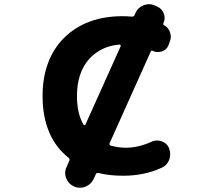

<svg xmlns="http://www.w3.org/2000/svg" viewBox="-20 -840 1040 905"><path d="M329.1 39.1Q302.7 27.3 292 0Q287.1 -12.7 287.1 -24.4Q287.1 -39.1 293.9 -52.7L306.6 -82Q310.5 -90.8 302.7 -96.7Q244.1 -143.6 213.9 -211.9Q180.7 -287.1 180.7 -387.7Q180.7 -473.6 206.1 -542Q231.4 -611.3 282.7 -662.1Q334 -712.9 403.3 -738.3Q471.7 -763.7 558.6 -763.7Q576.2 -763.7 600.6 -761.7Q610.4 -760.7 614.3 -768.6L618.2 -778.3Q629.9 -804.7 657.2 -815.4Q669.9 -820.3 682.6 -820.3Q696.3 -820.3 710.9 -813.5L719.7 -809.6Q743.2 -799.8 752 -776.4Q755.9 -765.6 755.9 -754.9Q755.9 -742.2 750 -730.5Q748 -724.6 752.9 -721.7Q774.4 -710 781.2 -687.5Q785.2 -676.8 785.2 -667Q785.2 -654.3 779.3 -641.6L774.4 -627Q765.6 -605.5 743.2 -597.7Q733.4 -594.7 723.6 -594.7Q710.9 -594.7 699.2 -600.6Q693.4 -603.5 690.4 -596.7L497.1 -166Q493.2 -156.2 502.9 -153.3Q535.2 -144.5 572.3 -143.6Q631.8 -143.6 694.3 -171.9Q707 -177.7 720.7 -177.7Q731.4 -177.7 742.2 -173.8Q766.6 -166 776.4 -142.6Q782.2 -127.9 782.2 -113.3Q782.2 -101.6 778.3 -88.9Q768.6 -61.5 743.2 -49.8Q660.2 -11.7 562.5 -11.7Q560.5 -11.7 558.6 -11.7Q495.1 -11.7 445.3 -24.4Q435.5 -27.3 431.6 -18.6L421.9 2.9Q409.2 29.3 382.8 40Q370.1 44.9 357.4 44.9Q342.8 44.9 329.1 39.1ZM548.8 -622.1Q548.8 -623 548.8 -624Q548.8 -626 547.9 -627.9Q545.9 -629.9 543 -629.9Q543 -629.9 543 -629.9Q459 -623 403.3 -565.4Q342.8 -500 342.8 -387.7Q342.8 -303.7 374 -252Q375 -250 377.9 -250Q377.9 -250 378.9 -250Q381.8 -250 382.8 -252.9Z"/></svg>

Font: Rounded-X Mgen+ 1m bold
Style: Bold
Weight: 700
Designer: [Source Han Sans]
Ryoko NISHIZUKA  (kana & ideographs); Paul D. Hunt (Latin, Greek & Cyrillic); Wenlong ZHANG  (bopomofo
Version: Version 1.059.20150602